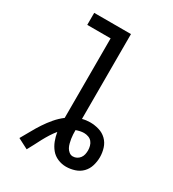

<svg xmlns="http://www.w3.org/2000/svg" viewBox="-185 -836 871 968"><g transform="rotate(30 250.0 -352.0)"><path d="M124 31 64 0Q80 -27 95 -54.5Q110 -82 127.5 -108.5Q145 -135 165.5 -159Q186 -183 211 -202V-665H75V-735H289V-241Q300 -244 311.5 -245.5Q323 -247 334 -247Q360 -247 385.5 -239.5Q411 -232 429.5 -214Q448 -196 456 -170.5Q464 -145 464 -119Q464 -94 456.5 -69Q449 -44 431.5 -26Q414 -8 389 0Q364 8 339 8Q314 8 290.5 -2Q267 -12 251.5 -31Q236 -50 227 -73.5Q218 -97 214 -122Q200 -105 188 -86Q176 -67 165.5 -47.5Q155 -28 145 -8Q135 12 124 31ZM343 -54Q355 -54 365.5 -59.5Q376 -65 383 -74.5Q390 -84 392.5 -95.5Q395 -107 395 -119Q395 -131 391.5 -144Q388 -157 380 -166.5Q372 -176 359.5 -180.5Q347 -185 334 -185Q323 -185 311.5 -182.5Q300 -180 289 -176V-175Q289 -163 289.5 -151Q290 -139 292 -127Q294 -115 297 -103Q300 -91 305.5 -80.5Q311 -70 321 -62Q331 -54 343 -54Z"/></g></svg>

Font: Iosevka Custom
Style: Regular
Weight: 400
Monospace: yes
Designer: Belleve Invis
Foundry: Belleve Invis
Version: Version 32.5.0; ttfautohint (v1.8.4)